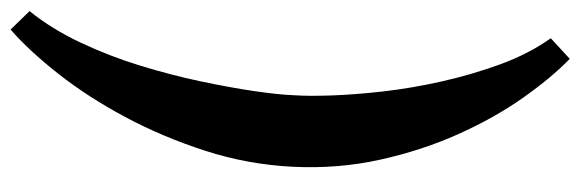

<svg xmlns="http://www.w3.org/2000/svg" viewBox="-396 -422 1071 354"><g transform="rotate(90 139.0 -244.5)"><path d="M70 -760Q105 -726 142 -673.5Q179 -621 209 -554Q239 -487 256 -410Q273 -333 269 -250Q265 -167 239.5 -88Q214 -9 177 60Q140 129 97.5 183Q55 237 16 271L-18 236Q15 195 40 142Q65 89 82.5 32Q100 -25 111.5 -79.5Q123 -134 129.5 -178.5Q136 -223 137 -250Q139 -277 137.5 -320.5Q136 -364 130 -416.5Q124 -469 111.5 -524.5Q99 -580 80 -632Q61 -684 32 -725Z"/></g></svg>

Font: Lora
Style: Italic
Weight: 400
Italic angle: -3°
Designer: Olga Karpushina, Alexei Vanyashin (Cyrillic)
Foundry: Cyreal
Version: Version 3.008